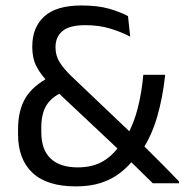

<svg xmlns="http://www.w3.org/2000/svg" viewBox="-20 -670 674 702"><path d="M538.5 0Q529.5 -9 514 -24Q498.5 -39 481.5 -56Q464.5 -73 449.5 -87.2Q434.5 -101.5 427 -109.5L416 -121L174 -348.5L162 -363Q129.5 -396 113.8 -426.2Q98 -456.5 98 -497V-500.5Q98 -570 142 -610Q186 -650 278 -650Q337.5 -650 379.2 -638Q421 -626 448 -611L456 -536Q424 -553 383 -565.5Q342 -578 292.5 -578Q234 -578 208.5 -556.5Q183 -535 183 -498V-495.5Q183 -467 197.8 -443Q212.5 -419 241.5 -391L466.5 -177L486 -155.5Q500.5 -142 515 -127.5Q529.5 -113 544.5 -98Q559.5 -83 574.8 -67.8Q590 -52.5 605 -37Q620 -21.5 634.5 -6.5V0ZM257.5 11.5Q152 11.5 99 -38Q46 -87.5 46 -179V-197.5Q46 -266 72.8 -311.2Q99.5 -356.5 164 -390L207.5 -332.5Q166.5 -313.5 148.8 -283.2Q131 -253 131 -204V-186.5Q131 -123 165 -90.5Q199 -58 264.5 -58Q319.5 -58 357.8 -81Q396 -104 423.5 -147L444.5 -174Q469.5 -219 483.8 -275Q498 -331 504 -396.5H584Q575 -313 554.8 -243.5Q534.5 -174 500 -121.5L478 -98.5Q452.5 -64 421 -39.2Q389.5 -14.5 349.5 -1.5Q309.5 11.5 257.5 11.5Z"/></svg>

Font: Anek Telugu
Style: Regular
Weight: 400
Designer: Omkar Bhoir (Telugu), Yesha Goshar (Latin)
Foundry: Ek Type
Version: Version 1.003